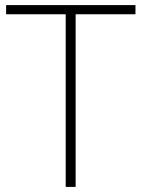

<svg xmlns="http://www.w3.org/2000/svg" viewBox="-20 -734 555 754"><path d="M277 0H238V-678H4V-714H512V-678H277Z"/></svg>

Font: Noto Sans Gujarati ExtraLight
Style: Regular
Weight: 200
Designer: Jelle Bosma - Monotype Design Team, Universal Thirst
Foundry: Monotype Imaging Inc.
Version: Version 2.106; ttfautohint (v1.8.4.7-5d5b)